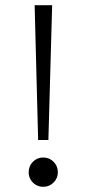

<svg xmlns="http://www.w3.org/2000/svg" viewBox="-20 -708 352 740"><path d="M127 -168.5 113.5 -688H181L166.5 -168.5ZM146.5 12Q131 12 118.2 4.5Q105.5 -3 98 -15.8Q90.5 -28.5 90.5 -44Q90.5 -68 106.8 -84.5Q123 -101 146.5 -101Q170 -101 186.5 -84.5Q203 -68 203 -44Q203 -21 186.5 -4.5Q170 12 146.5 12Z"/></svg>

Font: League Spartan Thin Light
Style: Regular
Weight: 300
Version: Version 2.002